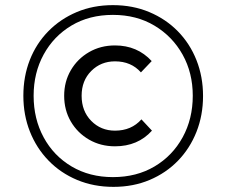

<svg xmlns="http://www.w3.org/2000/svg" viewBox="-20 -718 882 748"><path d="M422 10Q345 10 280.5 -17Q216 -44 169 -92.5Q122 -141 96.5 -205.5Q71 -270 71 -345Q71 -420 96 -484Q121 -548 168 -596Q215 -644 279 -671Q343 -698 420 -698Q497 -698 561.5 -671Q626 -644 673 -596Q720 -548 745.5 -483.5Q771 -419 771 -344Q771 -269 745.5 -204.5Q720 -140 673.5 -92Q627 -44 563 -17Q499 10 422 10ZM420 -28Q512 -28 582 -69.5Q652 -111 691.5 -183Q731 -255 731 -345Q731 -434 691.5 -505Q652 -576 582 -618Q512 -660 420 -660Q328 -660 258.5 -618.5Q189 -577 150 -505.5Q111 -434 111 -345Q111 -255 150 -183Q189 -111 259 -69.5Q329 -28 420 -28ZM428 -148Q372 -148 327 -174Q282 -200 256 -244.5Q230 -289 230 -345Q230 -400 256 -444.5Q282 -489 327 -515Q372 -541 428 -541Q515 -541 571 -480L529 -436Q491 -479 428 -479Q373 -479 335.5 -441.5Q298 -404 298 -345Q298 -285 335.5 -247Q373 -209 428 -209Q492 -209 531 -253L572 -209Q517 -148 428 -148Z"/></svg>

Font: Outfit Light
Style: Regular
Weight: 300
Designer: Rodrigo Fuenzalida
Foundry: fragTYPE
Version: Version 1.100; ttfautohint (v1.8.4.7-5d5b)